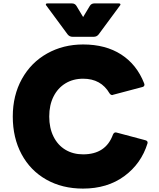

<svg xmlns="http://www.w3.org/2000/svg" viewBox="-20 -1049 936 1127"><path d="M55 -365Q55 -489 108.5 -585.5Q162 -682 256.5 -735Q351 -788 468 -788Q600 -788 691.5 -729Q783 -670 826 -560L828 -552Q828 -547 824.5 -543Q821 -539 815 -538L645 -493Q641 -491 639 -491Q630 -491 623 -501Q573 -587 468 -587Q409 -587 364 -559.5Q319 -532 294 -482Q269 -432 269 -365Q269 -298 294 -247.5Q319 -197 364 -170Q409 -143 468 -143Q601 -143 643 -259Q650 -275 664 -271L833 -226Q849 -222 846 -208Q809 -88 709.5 -15Q610 58 467 58Q345 58 251.5 5Q158 -48 106.5 -144Q55 -240 55 -365ZM534 -1029H676Q687 -1029 687 -1023Q687 -1019 683 -1015L559 -847Q548 -833 530 -833H406Q388 -833 377 -847L253 -1015Q249 -1019 249 -1023Q249 -1029 260 -1029H402Q420 -1029 429 -1014L468 -949L507 -1014Q516 -1029 534 -1029Z"/></svg>

Font: LINE Seed JP_TTF ExtraBold
Style: Regular
Weight: 800
Designer: LY Corporation & Fontrix & Fontworks
Version: Version 1.015